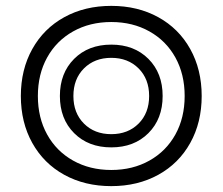

<svg xmlns="http://www.w3.org/2000/svg" viewBox="-20 -627 758 654"><path d="M51 -300Q51 -390 90 -460Q129 -530 199 -568.5Q269 -607 359 -607Q449 -607 519 -568.5Q589 -530 628 -460Q667 -390 667 -300Q667 -210 628 -140Q589 -70 519 -31.5Q449 7 359 7Q269 7 199 -31.5Q129 -70 90 -140Q51 -210 51 -300ZM609 -300Q609 -374 577.5 -431Q546 -488 489 -520Q432 -552 359 -552Q286 -552 229 -520Q172 -488 140.5 -431Q109 -374 109 -300Q109 -226 140.5 -169Q172 -112 229 -80Q286 -48 359 -48Q432 -48 489 -80Q546 -112 577.5 -169Q609 -226 609 -300ZM184 -300Q184 -378 232.5 -426.5Q281 -475 359 -475Q437 -475 485.5 -426.5Q534 -378 534 -300Q534 -222 485.5 -173.5Q437 -125 359 -125Q281 -125 232.5 -173.5Q184 -222 184 -300ZM488 -300Q488 -358 452 -394Q416 -430 359 -430Q302 -430 266 -394Q230 -358 230 -300Q230 -242 266 -206Q302 -170 359 -170Q416 -170 452 -206Q488 -242 488 -300Z"/></svg>

Font: Fahkwang Medium
Style: Regular
Weight: 500
Version: Version 1.000; ttfautohint (v1.6)